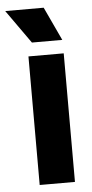

<svg xmlns="http://www.w3.org/2000/svg" viewBox="-72 -749 373 781"><g transform="rotate(-5 114.0 -358.5)"><path d="M58 0V-525H202V0ZM77 -580 -20 -717H137L201 -580Z"/></g></svg>

Font: Bricolage Grotesque 72pt
Style: Bold
Weight: 700
Designer: Mathieu Triay
Foundry: Atelier Triay
Version: Version 1.001;gftools[0.9.33.dev8+g029e19f]